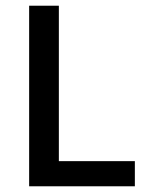

<svg xmlns="http://www.w3.org/2000/svg" viewBox="-20 -652 521 672"><path d="M82 0V-632H186V-88H452V0Z"/></svg>

Font: Narnoor Medium
Style: Regular
Weight: 500
Designer: S. Sridhar Murthy
Foundry: SIL International
Version: Version 3.000